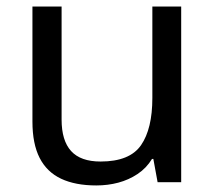

<svg xmlns="http://www.w3.org/2000/svg" viewBox="-20 -556 658 586"><path d="M533 -536V0H461L448 -71H444Q427 -43 400 -25Q373 -7 341 1.5Q309 10 274 10Q210 10 166.5 -10.5Q123 -31 101 -74Q79 -117 79 -185V-536H168V-191Q168 -127 197 -95Q226 -63 287 -63Q376 -63 410.5 -113Q445 -163 445 -257V-536Z"/></svg>

Font: telugu25
Style: Book
Weight: 400
Designer: Jelle Bosma - Monotype Design Team
Foundry: Monotype Imaging Inc.
Version: Version 2.003